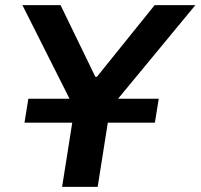

<svg xmlns="http://www.w3.org/2000/svg" viewBox="-20 -725 778 745"><path d="M221 0 279 -367 287 -268 67 -705H215L350 -427H356L580 -705H738L377 -268L417 -367L359 0ZM75 -249 90 -342H596L581 -249Z"/></svg>

Font: Nunito Sans 6pt
Style: Bold Italic
Weight: 700
Italic angle: -9°
Version: Version 3.101;gftools[0.9.27]